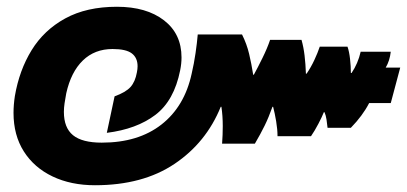

<svg xmlns="http://www.w3.org/2000/svg" viewBox="-20 -570 1204 568"><path d="M261 -22Q190 -22 135.5 -48Q81 -74 50.5 -122Q20 -170 20 -236Q20 -248 21 -260.5Q22 -273 24 -286Q37 -362 73.5 -421.5Q110 -481 173 -515.5Q236 -550 326 -550Q413 -550 465 -510Q517 -470 517 -400Q517 -391 516 -381.5Q515 -372 513 -362Q495 -272 439.5 -230Q384 -188 296 -177L319 -285Q352 -297 366 -312.5Q380 -328 385 -356Q386 -361 386.5 -365.5Q387 -370 387 -374Q387 -399 370 -412Q353 -425 313 -425Q260 -425 225 -391Q190 -357 176 -294Q173 -278 171 -264.5Q169 -251 169 -239Q169 -192 196 -170Q223 -148 281 -148Q389 -148 457.5 -201.5Q526 -255 547 -352Q554 -382 558.5 -413Q563 -444 565 -468H696Q710 -440 717 -410.5Q724 -381 729 -349H731Q742 -369 756.5 -398.5Q771 -428 779 -452H872Q878 -431 881 -406Q884 -381 885 -352H887Q900 -371 910 -392.5Q920 -414 926 -432H1008Q1013 -418 1015.5 -396Q1018 -374 1018 -354H1020Q1039 -382 1047 -417H1136Q1133 -390 1121 -370H1164L1136 -265H1072Q1053 -228 1018 -192H949Q948 -203 946 -216Q944 -229 940 -238H938Q933 -225 922 -204Q911 -183 900 -167H801Q801 -187 797 -211Q793 -235 788 -254H786Q775 -223 763 -198.5Q751 -174 734 -145H637Q638 -158 638.5 -171Q639 -184 639 -197Q639 -212 638 -226.5Q637 -241 635 -254H633Q590 -148 496 -85Q402 -22 261 -22Z"/></svg>

Font: Kanit ExtraBold
Style: Italic
Weight: 800
Italic angle: -12°
Designer: Katatrad Team
Foundry: CadsonDemak
Version: Version 2.000; ttfautohint (v1.8.3)